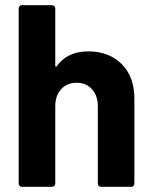

<svg xmlns="http://www.w3.org/2000/svg" viewBox="-20 -720 587 740"><path d="M498 -340V-12Q498 -7 494.5 -3.5Q491 0 486 0H369Q364 0 360.5 -3.5Q357 -7 357 -12V-311Q357 -351 334.5 -376Q312 -401 275 -401Q238 -401 215.5 -376Q193 -351 193 -311V-12Q193 -7 189.5 -3.5Q186 0 181 0H64Q59 0 55.5 -3.5Q52 -7 52 -12V-688Q52 -693 55.5 -696.5Q59 -700 64 -700H181Q186 -700 189.5 -696.5Q193 -693 193 -688V-467Q193 -464 195 -463Q197 -462 198 -464Q239 -522 320 -522Q400 -522 449 -473Q498 -424 498 -340Z"/></svg>

Font: Amber EN
Style: Bold
Weight: 700
Designer: Jeremy Tribby
Foundry: Tribby Type
Version: Version 1.408 November 24, 2021